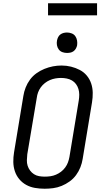

<svg xmlns="http://www.w3.org/2000/svg" viewBox="-20 -1147 640 1175"><path d="M253 8Q223 8 194 3Q165 -2 140.5 -15.5Q116 -29 98 -50.5Q80 -72 71 -99Q62 -126 61.5 -155.5Q61 -185 66 -215L123 -560Q127 -586 137 -611.5Q147 -637 163.5 -659.5Q180 -682 203 -698.5Q226 -715 252 -725.5Q278 -736 304 -741Q330 -746 357 -746Q387 -746 415 -739Q443 -732 468 -719Q493 -706 511 -684.5Q529 -663 538 -636Q547 -609 547.5 -579.5Q548 -550 543 -520L486 -175Q482 -149 472 -123.5Q462 -98 445.5 -75.5Q429 -53 406 -36.5Q383 -20 357.5 -9.5Q332 1 305.5 4.5Q279 8 253 8ZM254 -66Q272 -66 289 -68.5Q306 -71 322.5 -78Q339 -85 353.5 -96Q368 -107 379 -122Q390 -137 396 -153.5Q402 -170 405 -187L462 -532Q465 -550 465 -568Q465 -586 460 -602.5Q455 -619 445 -632.5Q435 -646 420.5 -654.5Q406 -663 388.5 -666.5Q371 -670 353 -670Q336 -670 319 -667Q302 -664 285.5 -657Q269 -650 254.5 -638.5Q240 -627 229.5 -612.5Q219 -598 213 -581.5Q207 -565 205 -548L147 -203Q145 -185 144.5 -167Q144 -149 149 -133Q154 -117 164 -103.5Q174 -90 188 -81Q202 -72 219 -69Q236 -66 254 -66ZM390 -823Q375 -823 361.5 -828Q348 -833 339.5 -844.5Q331 -856 328.5 -870.5Q326 -885 329 -900Q331 -910 336 -920Q341 -930 350 -936.5Q359 -943 369.5 -945.5Q380 -948 390 -948Q405 -948 419 -942.5Q433 -937 441 -925.5Q449 -914 451.5 -899.5Q454 -885 452 -870Q450 -860 444.5 -850Q439 -840 430 -833.5Q421 -827 410.5 -825Q400 -823 390 -823ZM274 -1053V-1127H574V-1053Z"/></svg>

Font: Iosevka Curly Slab ExObl
Style: Regular
Weight: 400
Width: 7
Italic angle: -9°
Monospace: yes
Designer: Belleve Invis
Foundry: Belleve Invis
Version: Version 11.1.0; ttfautohint (v1.8.3)